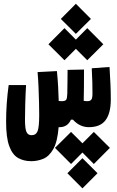

<svg xmlns="http://www.w3.org/2000/svg" viewBox="-20 -676 626 1028"><path d="M147.5 187Q106.9 187 76.7 169.7Q46.4 152.3 29.5 106.4Q12.7 60.5 12.7 -23.9Q12.7 -120.6 26.4 -220.7H119.6Q116.7 -173.3 115.2 -121.6Q113.8 -69.8 113.8 -36.1Q113.8 12.7 121.6 30.3Q129.4 47.9 148.9 47.9Q172.4 47.9 181.2 26.4Q189.9 4.9 189.9 -61.5Q189.9 -87.4 189 -126.2Q188 -165 186.3 -208Q184.6 -251 181.2 -290L284.7 -295.4Q289.1 -252 291.3 -211.2Q293.5 -170.4 294.4 -135.3Q304.2 -134.3 310.5 -134.3Q329.1 -134.3 334.5 -142.1Q339.8 -149.9 340.3 -174.8Q340.8 -206.5 341.3 -238.3Q341.3 -270 341.8 -301.8L429.7 -303.7Q429.7 -297.4 429.7 -291Q429.7 -284.7 429.7 -278.3Q429.7 -242.2 429.4 -205.6Q429.2 -168.9 428.2 -136.2Q437.5 -134.3 446.8 -134.3Q463.9 -134.3 469.5 -143.3Q475.1 -152.3 475.1 -173.3Q475.1 -200.7 474.4 -234.1Q473.6 -267.6 471.2 -310.5L566.4 -317.4Q568.8 -268.1 571.3 -227.1Q573.2 -185.5 573.2 -143.6Q573.2 -69.8 545.2 -32.5Q517.1 4.9 455.6 4.9Q407.2 4.9 370.6 -35.2H359.9Q341.8 4.9 298.8 4.9Q296.4 4.9 293.9 4.9Q287.6 83 265.4 122.1Q243.2 161.1 211.9 174.1Q180.7 187 147.5 187ZM447.3 -353.5 386.2 -414.6 325.2 -353.5 239.3 -439 325.2 -525.4 386.2 -463.9 447.3 -525.4 533.2 -439ZM386.2 -494.6 305.7 -574.7 386.2 -655.8 466.8 -574.7ZM482.4 30.3 568.4 115.7 482.4 202.1 421.4 140.6 360.4 202.1 274.4 115.7 360.4 30.3 421.4 91.3ZM421.4 170.9 502 251.5 421.4 332.5 340.8 251.5Z"/></svg>

Font: CaskaydiaMono NF
Style: Bold
Weight: 700
Designer: Aaron Bell
Foundry: Saja Typeworks
Version: Version 2111.001; ttfautohint (v1.8.4);Nerd Fonts 3.1.1